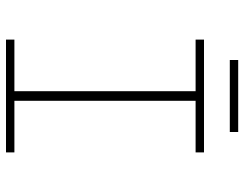

<svg xmlns="http://www.w3.org/2000/svg" viewBox="-107 -707 814 640"><g transform="rotate(90 300.0 -387.0)"><path d="M112 0V-28H284V-632H112V-660H488V-632H316V-28H488V0ZM180 -746V-774H420V-746Z"/></g></svg>

Font: Source Code Pro ExtraLight ExtraLight
Style: Regular
Weight: 250
Monospace: yes
Version: Version 1.018;hotconv 1.0.116;makeotfexe 2.5.65601